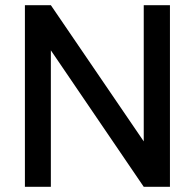

<svg xmlns="http://www.w3.org/2000/svg" viewBox="-20 -720 751 740"><path d="M534 0 76 -673V-700H176L635 -27V0ZM76 0V-700H176V0ZM534 0V-700H635V0Z"/></svg>

Font: Fustat SemiBold
Style: Regular
Weight: 600
Designer: Mohamed Gaber, Khaled Hosny, Laura Garcia Mut
Foundry: Kief Type Foundry, Alif Type Foundry, Hard Type Foundry
Version: Version 1.007